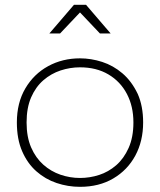

<svg xmlns="http://www.w3.org/2000/svg" viewBox="-20 -758 650 780"><path d="M305 1Q256 1 210 -14.5Q164 -30 127.8 -62Q91.5 -94 70 -143.5Q48.5 -193 48.5 -260.5Q48.5 -340.5 83 -399Q117.5 -457.5 175.5 -489.2Q233.5 -521 305 -521Q350 -521 395 -506.5Q440 -492 477.5 -460Q515 -428 539.5 -376.5Q561.5 -327 561.5 -260.5Q561.5 -185 529.8 -126Q498 -67 440.2 -33Q382.5 1 305 1ZM305 -35Q344.5 -35 382.5 -47.2Q420.5 -59.5 451.8 -86.5Q483 -113.5 502.5 -157Q522 -200.5 522 -260.5Q522 -326 495.5 -376.5Q469 -427 420.2 -455.8Q371.5 -484.5 305 -484.5Q265 -484.5 226.2 -471.8Q187.5 -459 156.2 -432Q125 -405 106.5 -362.5Q88 -320 88 -260.5Q88 -201.5 106.5 -159Q125 -116.5 156 -89Q187 -61.5 225.8 -48.2Q264.5 -35 305 -35ZM429.5 -622H386L305 -707.5L224 -622H180.5L280.5 -738.5H329.5Z"/></svg>

Font: Argentum Novus ExtraLight
Style: Regular
Weight: 250
Designer: Julieta Ulanovsky (font) & Cristiano Sobral (main changes)
Foundry: Julieta Ulanovsky (font) & Cristiano Sobral (main changes)
Version: Version 3.00;November 27, 2020;FontCreator 13.0.0.2655 64-bi